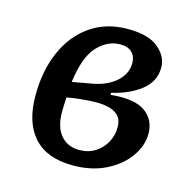

<svg xmlns="http://www.w3.org/2000/svg" viewBox="-86 -619 718 719"><g transform="rotate(15 273.0 -259.5)"><path d="M256 14Q156 14 105 -42Q54 -98 54 -203Q54 -299 86.5 -373.5Q119 -448 180 -490.5Q241 -533 325 -533Q405 -533 443.5 -500.5Q482 -468 482 -426Q482 -371 437 -336Q392 -301 325 -286V-278Q418 -287 459 -257Q500 -227 500 -173Q500 -128 470 -85Q440 -42 385 -14Q330 14 256 14ZM172 -287 250 -301Q307 -312 340 -342.5Q373 -373 373 -413Q373 -439 357.5 -454.5Q342 -470 312 -470Q263 -470 224 -428.5Q185 -387 172 -287ZM265 -48Q300 -48 326.5 -65Q353 -82 367.5 -109Q382 -136 382 -167Q382 -196 367.5 -211Q353 -226 330.5 -231.5Q308 -237 284 -237Q255 -237 222 -233.5Q189 -230 168 -226Q167 -211 166.5 -196.5Q166 -182 166 -168Q166 -111 192.5 -79.5Q219 -48 265 -48Z"/></g></svg>

Font: Literata 7pt Medium
Style: Italic
Weight: 500
Italic angle: -2°
Designer: Latin by Veronika Burian and Jose Scaglione. Greek by Irene Vlachou. Cyrillic by Vera Evstafieva
Foundry: TypeTogether
Version: Version 3.002